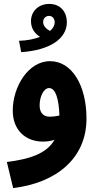

<svg xmlns="http://www.w3.org/2000/svg" viewBox="-20 -729 505 979"><path d="M88 -463C235 -473 321 -532 321 -616C321 -665 291 -709 231 -709C178 -709 138 -673 138 -621C138 -584 157 -558 184 -541C155 -530 119 -522 77 -521ZM200 -617C200 -635 213 -648 230 -648C249 -648 259 -632 259 -615C259 -600 251 -585 235 -571C215 -582 200 -597 200 -617ZM47 230C265 204 421 80 421 -124C421 -296 345 -417 236 -417C124 -418 45 -286 45 -165C45 -65 111 -7 199 -7C221 -7 240 -10 258 -16C217 56 127 83 15 97ZM182 -192C182 -238 204 -280 230 -280C264 -280 280 -224 283 -140C266 -136 250 -134 234 -134C203 -134 182 -152 182 -192Z"/></svg>

Font: Noto Sans Arabic UI XCn XBd
Style: Regular
Weight: 800
Width: 2
Designer: Monotype Design Team, Nadine Chahine and Nizar Qandah
Foundry: Monotype Imaging Inc.
Version: Version 2.010